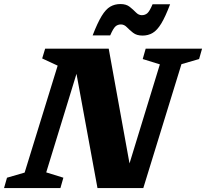

<svg xmlns="http://www.w3.org/2000/svg" viewBox="-48 -954 1044 974"><path d="M273.5 -52.5 258.5 0H-27.5L-12.5 -52.5L77 -78.5L244.5 -621L166 -657.5L181 -707H503.5L609 -125L763 -627.5L676 -654.5L691 -707H977L962 -654.5L872.5 -628.5L679 0H446.5L340 -579.5L186.5 -79.5ZM815 -932.5Q791 -869 770 -834.5Q749 -800 726.2 -786.8Q703.5 -773.5 675 -773.5Q645 -773.5 627 -787.8Q609 -802 595.5 -816Q582 -830 565.5 -830Q549 -830 537.8 -820Q526.5 -810 511 -774.5H422Q446.5 -838 467.5 -872.5Q488.5 -907 511.2 -920.2Q534 -933.5 563 -933.5Q592.5 -933.5 610.2 -919.2Q628 -905 641.5 -891Q655 -877 671.5 -877Q688 -877 699.5 -887Q711 -897 726 -932.5Z"/></svg>

Font: Newsreader 6pt
Style: Bold Italic
Weight: 700
Italic angle: -17°
Designer: Hugues Gentile
Foundry: Production Type
Version: Version 1.003; ttfautohint (v1.8.3)